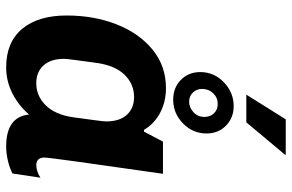

<svg xmlns="http://www.w3.org/2000/svg" viewBox="-186 -774 969 638"><g transform="rotate(90 299.0 -454.5)"><path d="M411 -448H417L450 -511H557Q503 -137 503 -117Q503 -104 509.5 -97Q516 -90 528 -90Q538 -90 550 -94Q562 -98 570 -104L556 -11Q539 -2 514.5 4Q490 10 466 10Q368 10 360 -66Q330 -31 289.5 -10.5Q249 10 203 10Q120 10 75.5 -43Q31 -96 31 -191Q31 -282 60.5 -357Q90 -432 144.5 -476.5Q199 -521 272 -521Q318 -521 354.5 -501.5Q391 -482 411 -448ZM189 -294Q175 -194 175 -183Q175 -138 197 -114Q219 -90 256 -90Q298 -90 329 -121Q360 -152 369 -211Q383 -311 383 -322Q383 -367 361 -391Q339 -415 302 -415Q259 -415 228.5 -384Q198 -353 189 -294ZM493 -919 494 -917 386 -788H294L376 -919ZM219 -635Q219 -681 253 -713.5Q287 -746 332 -746Q371 -746 397 -720.5Q423 -695 423 -656Q423 -610 389.5 -577.5Q356 -545 311 -545Q271 -545 245 -570.5Q219 -596 219 -635ZM368 -649Q368 -668 356 -680.5Q344 -693 325 -693Q304 -693 289.5 -678Q275 -663 275 -641Q275 -623 287 -610.5Q299 -598 317 -598Q337 -598 352.5 -612.5Q368 -627 368 -649Z"/></g></svg>

Font: Chivo
Style: Bold Italic
Weight: 700
Italic angle: -8.05°
Designer: Hector Gatti
Foundry: Omnibus-Type
Version: Version 1.007